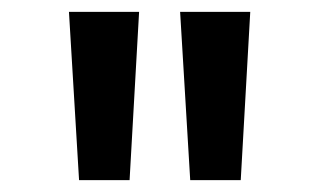

<svg xmlns="http://www.w3.org/2000/svg" viewBox="-20 -765 538 323"><path d="M113 -462H198L214 -745H96ZM300 -462H385L401 -745H283Z"/></svg>

Font: Plus Jakarta Sans
Style: Bold
Weight: 700
Designer: Gumpita Rahayu
Foundry: Tokotype
Version: Version 2.004; ttfautohint (v1.8.3)